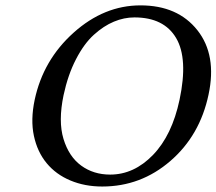

<svg xmlns="http://www.w3.org/2000/svg" viewBox="-20 -678 798 708"><path d="M475.6 -613.8Q437.5 -613.8 399.9 -598.1Q362.3 -582.5 326.2 -549.8Q290 -517.1 260.3 -459.7Q230.5 -402.3 214.4 -327.1Q194.3 -231 214.1 -165.8Q233.9 -100.6 279.3 -67.4Q324.7 -34.2 386.2 -34.2Q474.1 -34.2 544.2 -106.7Q614.3 -179.2 642.1 -310.1Q674.3 -461.9 629.4 -537.8Q584.5 -613.8 475.6 -613.8ZM749 -329.1Q717.3 -178.7 608.4 -84.5Q499.5 9.8 356.9 9.8Q292.5 9.8 239.5 -12.5Q186.5 -34.7 152.1 -76.2Q117.7 -117.7 105 -177Q92.3 -236.3 107.9 -310.1Q139.2 -457 251.5 -557.6Q363.8 -658.2 498 -658.2Q635.3 -658.2 707.8 -566.7Q780.3 -475.1 749 -329.1Z"/></svg>

Font: Linux Biolinum
Style: Italic
Weight: 400
Italic angle: -12°
Designer: Philipp H. Poll
Foundry: Philipp H. Poll
Version: Version 1.1.3 ; ttfautohint (v0.9)